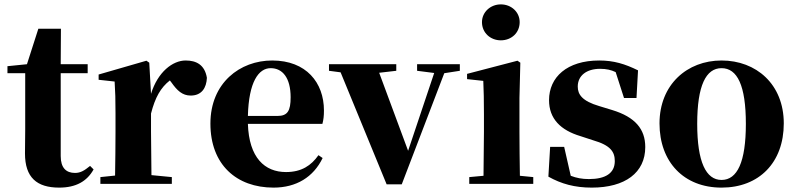

<svg xmlns="http://www.w3.org/2000/svg" viewBox="-20 -839 3631 876"><path d="M250 17C327 17 377 -12 407 -66L391 -82C364 -60 347 -50 322 -50C282 -50 257 -73 257 -127V-505H380V-546H257L258 -708H155L103 -546L14 -537V-505H95V-249C95 -208 94 -179 94 -139C94 -29 148 17 250 17Z M669 -321C688 -395 713 -439 755 -472L762 -463C788 -426 812 -403 850 -403C900 -403 922 -438 924 -484C914 -544 875 -563 827 -563C768 -563 700 -511 669 -411L661 -553L648 -562L430 -499V-475L503 -467C506 -419 507 -387 507 -321V-238C507 -182 506 -96 505 -38L438 -31V0H764V-31L671 -40L669 -238Z M1228 17C1332 17 1410 -31 1452 -118L1433 -131C1400 -84 1356 -54 1285 -54C1188 -54 1116 -119 1111 -274H1451C1456 -293 1458 -310 1458 -335C1458 -462 1377 -563 1222 -563C1075 -563 940 -461 940 -275C940 -88 1059 17 1228 17ZM1111 -310C1115 -466 1160 -528 1215 -528C1269 -528 1306 -484 1306 -395C1306 -333 1292 -310 1246 -310Z M1883 -516 1961 -506 1842 -151 1710 -507 1788 -516V-546H1481V-516L1534 -509L1744 2H1813L2007 -505L2078 -516V-546H1883Z M2265 -655C2313 -655 2351 -689 2351 -738C2351 -784 2313 -819 2265 -819C2218 -819 2179 -784 2179 -738C2179 -689 2218 -655 2265 -655ZM2185 0H2413V-31L2352 -37C2351 -95 2350 -182 2350 -238V-392L2354 -553L2341 -562L2111 -502V-478L2185 -470C2187 -423 2188 -384 2188 -318V-238L2186 -37L2121 -31V0Z M2680 17C2832 17 2924 -51 2924 -168C2924 -250 2878 -305 2773 -337L2714 -355C2636 -378 2616 -408 2616 -444C2616 -494 2656 -525 2718 -525C2747 -525 2768 -520 2789 -510L2827 -392H2884L2891 -518C2832 -547 2781 -563 2714 -563C2567 -563 2485 -487 2485 -382C2485 -297 2538 -245 2628 -218L2686 -199C2766 -176 2785 -146 2785 -104C2785 -49 2743 -22 2667 -22C2635 -22 2610 -27 2584 -37L2554 -169H2490L2482 -33C2541 0 2602 17 2680 17Z M3272 17C3443 17 3556 -97 3556 -276C3556 -455 3430 -563 3272 -563C3115 -563 2989 -453 2989 -276C2989 -100 3100 17 3272 17ZM3272 -18C3201 -18 3161 -100 3161 -274C3161 -449 3201 -528 3272 -528C3344 -528 3383 -449 3383 -274C3383 -100 3344 -18 3272 -18Z"/></svg>

Font: Noto Serif SC Black
Style: Regular
Weight: 900
Designer: Ryoko NISHIZUKA 西塚涼子 (kana & ideographs); Frank Grießhammer (Latin, Greek & Cyrillic); Wenlong ZHANG 张文龙 (bopomofo); San
Foundry: Adobe
Version: Version 2.001;hotconv 1.1.0;makeotfexe 2.6.0